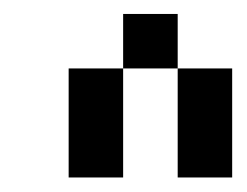

<svg xmlns="http://www.w3.org/2000/svg" viewBox="-20 -712 348 271"><path d="M76.9 -538.5H153.8V-461.5H76.9ZM76.9 -615.4H153.8V-538.5H76.9ZM153.8 -692.3H230.8V-615.4H153.8ZM230.8 -615.4H307.7V-538.5H230.8ZM230.8 -538.5H307.7V-461.5H230.8Z"/></svg>

Font: Jacquarda Bastarda 9
Style: Regular
Weight: 400
Designer: Sarah Cadigan-Fried
Version: Version 1.000; ttfautohint (v1.8.4.7-5d5b)